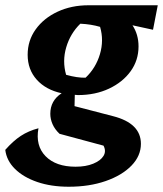

<svg xmlns="http://www.w3.org/2000/svg" viewBox="-69 -509 619 729"><path d="M227 -148Q221 -148 215 -149L214 -106L360 -68Q466 -41 466 37Q466 83 430 120Q394 157 332 178.5Q270 200 192 200Q125 200 72.5 182Q20 164 -12 132.5Q-44 101 -49 60Q-19 26 10 7Q39 -12 77 -22Q65 44 104 84Q143 124 218 124Q257 124 285 112.5Q313 101 324 83Q335 65 324 44L157 -1Q139 -18 130.5 -37.5Q122 -57 122 -77Q122 -127 165 -155Q105 -168 70.5 -206.5Q36 -245 36 -301Q36 -355 66.5 -397.5Q97 -440 149.5 -464.5Q202 -489 267 -489H530L512 -396L434 -413Q457 -378 457 -333Q457 -280 427 -238.5Q397 -197 345 -172.5Q293 -148 227 -148ZM256 -214Q295 -251 310.5 -303.5Q326 -356 311 -407Q294 -412 275.5 -415Q257 -418 236 -419Q198 -382 182.5 -329.5Q167 -277 182 -225Q225 -213 256 -214Z"/></svg>

Font: Piazzolla
Style: Bold Italic
Weight: 700
Italic angle: -11.3°
Designer: Juan Pablo del Peral
Foundry: Huerta Tipografica
Version: Version 1.330